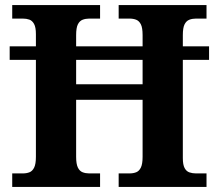

<svg xmlns="http://www.w3.org/2000/svg" viewBox="-20 -734 859 754"><path d="M28 0V-53H70Q84.3 -53 95.8 -57.5Q107.3 -62 114.2 -76Q121 -90 121 -118V-499H18V-552H121V-600Q121 -626.9 113.8 -639.9Q106.7 -652.9 95.2 -657Q83.7 -661 70 -661H28V-714H373V-661H330Q316.3 -661 304.5 -656.5Q292.7 -652 285.8 -638.4Q279 -624.9 279 -596V-552H540V-596Q540 -624.9 533.2 -638.4Q526.3 -652 514.8 -656.5Q503.3 -661 489 -661H446V-714H791V-661H749Q735.3 -661 723.5 -656.5Q711.7 -652 704.8 -638.4Q698 -624.9 698 -596V-552H801V-499H698V-113Q698 -87 705 -74Q712 -61 724 -57Q736 -53 749 -53H791V0H446V-53H489Q503.3 -53 514.8 -57.5Q526.3 -62 533.2 -76Q540 -90 540 -118V-342H279V-118Q279 -90 285.8 -76Q292.7 -62 304.5 -57.5Q316.3 -53 330 -53H373V0ZM279 -403H540V-499H279Z"/></svg>

Font: Noto Serif Tamil
Style: Italic
Weight: 400
Italic angle: -12°
Designer: Indian Type Foundry, Tom Grace, and the Monotype Design Team
Foundry: Monotype Imaging Inc.
Version: Version 2.003